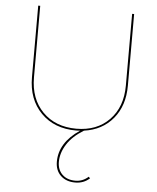

<svg xmlns="http://www.w3.org/2000/svg" viewBox="-62 -710 860 1051"><g transform="rotate(5 368.5 -184.5)"><path d="M621 -658H632V-264Q632 -154 573 -83Q514 -12 414 2Q352 40 322 87.5Q292 135 292 184Q292 227 318.5 253Q345 279 391 279Q431 279 462 251L470 259Q437 289 391 289Q341 289 311 260.5Q281 232 281 184Q281 79 393 4Q386 5 371 5Q251 5 178 -69Q105 -143 105 -265V-658H116V-265Q116 -147 186 -76Q256 -5 371 -5Q484 -5 552.5 -75.5Q621 -146 621 -264Z"/></g></svg>

Font: EauTest Hairline
Style: Regular
Weight: 250
Designer: Christian Thalmann (Catharsis Fonts)
Version: Version 0.001;PS 000.001;hotconv 1.0.88;makeotf.lib2.5.64775